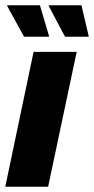

<svg xmlns="http://www.w3.org/2000/svg" viewBox="-25 -706 355 726"><path d="M-5 0 102 -510H265L157 0ZM66 -567 3 -682 2 -686H126L160 -571V-567ZM221 -567 160 -682 159 -686H283L310 -571V-567Z"/></svg>

Font: Saira SemiCondensed ExtraBold
Style: Italic
Weight: 800
Width: 4
Italic angle: -12°
Designer: Hector Gatti with collaboration of the Omnibus-Type team
Foundry: Omnibus-Type
Version: Version 1.101